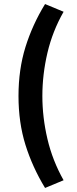

<svg xmlns="http://www.w3.org/2000/svg" viewBox="-20 -755 384 954"><path d="M203.9 178.9Q141.2 75.8 106.5 -35.1Q71.9 -146 71.9 -278Q71.9 -410 106.5 -521.3Q141.2 -632.6 203.9 -734.9L296 -696.6Q241 -600.1 215.7 -492.5Q190.5 -384.8 190.5 -278Q190.5 -172 215.7 -64.5Q241 43.1 296 140.6Z"/></svg>

Font: Source Sans 3
Style: Regular
Weight: 200
Designer: Paul D. Hunt
Foundry: Adobe
Version: Version 3.046;hotconv 1.0.118;makeotfexe 2.5.65603